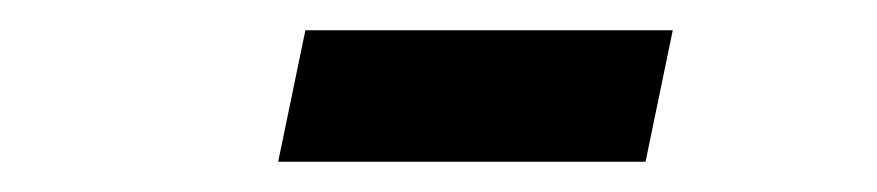

<svg xmlns="http://www.w3.org/2000/svg" viewBox="-20 -738 580 127"><path d="M182 -718H425L407 -631H164Z"/></svg>

Font: IBM Plex Sans Condensed SemiBold
Style: Italic
Weight: 600
Width: 3
Italic angle: -11°
Designer: Mike Abbink, Paul van der Laan, Pieter van Rosmalen
Foundry: Bold Monday
Version: Version 1.3